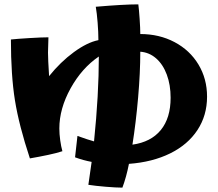

<svg xmlns="http://www.w3.org/2000/svg" viewBox="-20 -801 999 880"><path d="M385 46 400 -59Q362 -66 324 -80L335 -178Q385 -160 411 -153Q433 -368 433 -542Q355 -489 303.5 -396Q252 -303 252 -212Q252 -187 256 -158Q260 -129 266 -108Q243 -100 200.5 -91Q158 -82 117 -75Q67 -226 48.5 -341Q30 -456 30 -620Q57 -623 115 -626.5Q173 -630 202 -630L200 -560Q200 -530 205 -452Q257 -517 318.5 -562Q380 -607 431 -617Q431 -653 427.5 -697Q424 -741 419 -770Q547 -781 614 -781Q617 -758 620 -714.5Q623 -671 623 -645Q710 -645 780 -608Q850 -571 889.5 -505.5Q929 -440 929 -358Q929 -272 885 -205Q841 -138 760 -98Q679 -58 571 -50Q559 11 541 59Q513 59 465 55Q417 51 385 46ZM762 -353Q762 -412 744.5 -459Q727 -506 695.5 -533.5Q664 -561 623 -564Q623 -468 613 -353.5Q603 -239 587 -138Q672 -150 717 -205Q762 -260 762 -353Z"/></svg>

Font: Otomanopee One
Style: Regular
Weight: 400
Designer: Das Ende der Wildnis
Foundry: Gutenberg Labo
Version: Version 3.005